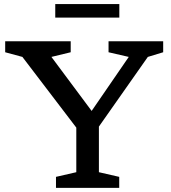

<svg xmlns="http://www.w3.org/2000/svg" viewBox="-20 -906 824 926"><path d="M88 -631.5 5 -654V-707H321V-654L228 -631.5L422 -371L601 -631.5L503.5 -654V-707H767V-654L693 -631.5L457 -295.5V-75.5L555 -53V0H250V-53L348 -75.5V-290.5ZM246.5 -821V-886.5H555.5V-821Z"/></svg>

Font: Newsreader Caption
Style: Regular
Weight: 400
Designer: Hugues Gentile
Foundry: Production Type
Version: Version 1.001